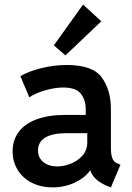

<svg xmlns="http://www.w3.org/2000/svg" viewBox="-20 -813 579 841"><path d="M35.2 -150.4Q35.2 -198.7 61.8 -234.9Q88.4 -271 140.4 -290.3Q192.4 -309.6 265.6 -309.6H355.5V-334Q356 -373.5 334.7 -401.6Q313.5 -429.7 256.8 -429.7Q220.7 -429.7 178.5 -417.5Q136.2 -405.3 108.4 -386.7L69.3 -479.5Q105 -500.5 160.4 -514.4Q215.8 -528.3 272.5 -528.3Q386.7 -528.3 426.3 -472.9Q465.8 -417.5 465.8 -335.9V-166Q465.8 -134.3 472.7 -118.2Q479.5 -102.1 497.1 -95.7L507.8 -91.8L465.8 7.8L451.2 2Q419.9 -10.3 400.9 -28.1Q381.8 -45.9 375.5 -66.4H374.5Q352.1 -34.2 307.6 -13.2Q263.2 7.8 210 7.8Q159.7 7.8 119.9 -12.2Q80.1 -32.2 57.6 -68.4Q35.2 -104.5 35.2 -150.4ZM231.4 -84Q258.8 -84 289.3 -95.7Q319.8 -107.4 341.1 -131.3Q362.3 -155.3 362.3 -189.5V-229.5H268.6Q210 -229.5 178.2 -210.4Q146.5 -191.4 146.5 -154.3Q146.5 -121.6 170.2 -102.8Q193.8 -84 231.4 -84ZM215.8 -614.3 343.8 -793 423.8 -719.7 266.6 -570.3Z"/></svg>

Font: Reddit Sans Fudge SemiBold
Style: Regular
Weight: 600
Designer: Stephen Hutchings
Foundry: Reddit
Version: Version 1.011